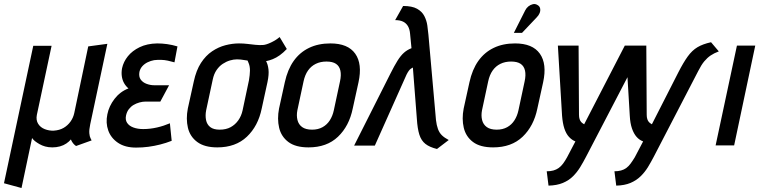

<svg xmlns="http://www.w3.org/2000/svg" viewBox="-21 -730 3812 964"><path d="M432 -106 518 -510 422 -497 352 -163Q347 -139 333 -119.5Q319 -100 298.5 -88Q278 -76 249 -74Q226 -73 204 -81.5Q182 -90 170.5 -108.5Q159 -127 164 -153L238 -500H146L-1 190L87 214L140 -37Q145 -29 154.5 -21.5Q164 -14 177 -6.5Q190 1 206 5.5Q222 10 242 10Q262 10 280 5Q298 0 312 -9.5Q326 -19 335 -30Q337 -24 341.5 -17Q346 -10 351 -5Q356 0 361 3L439 -25Q438 -28 433.5 -36Q429 -44 427.5 -61Q426 -78 432 -106Z M855 -417 870 -497Q843 -505 818 -508.5Q793 -512 768 -512Q717 -511 680 -493Q643 -475 621 -447.5Q599 -420 592 -388Q588 -367 590.5 -348Q593 -329 601.5 -313.5Q610 -298 624 -286Q582 -270 554 -233.5Q526 -197 518 -156Q509 -113 522.5 -75Q536 -37 571.5 -13Q607 11 662 11Q694 11 724 7Q754 3 783.5 -4.5Q813 -12 841 -23L832 -111Q818 -105 801.5 -99.5Q785 -94 767.5 -90Q750 -86 732.5 -84Q715 -82 698 -82Q670 -82 648.5 -90Q627 -98 617 -113.5Q607 -129 612 -151Q616 -169 626 -182Q636 -195 649.5 -203Q663 -211 679 -215.5Q695 -220 710 -220H784L828 -302H753Q734 -302 715 -309Q696 -316 685.5 -330.5Q675 -345 679 -369Q683 -386 694 -398Q705 -410 720.5 -417.5Q736 -425 753 -428Q771 -430 788 -429.5Q805 -429 821.5 -425.5Q838 -422 855 -417Z M1419 -484 1383 -544Q1364 -528 1339.5 -516.5Q1315 -505 1299 -504Q1280 -503 1261 -505Q1242 -507 1221.5 -509.5Q1201 -512 1179 -512Q1146 -512 1111 -503Q1076 -494 1044 -472.5Q1012 -451 988 -414Q964 -377 952 -321L922 -185Q912 -133 922.5 -88.5Q933 -44 969.5 -17Q1006 10 1070 10Q1162 10 1218.5 -43.5Q1275 -97 1293 -185L1322 -318Q1330 -356 1327 -381.5Q1324 -407 1315 -423Q1331 -426 1348.5 -433Q1366 -440 1383.5 -452.5Q1401 -465 1419 -484ZM1229 -327 1197 -176Q1191 -148 1175.5 -126Q1160 -104 1137 -91.5Q1114 -79 1082 -79Q1051 -79 1034.5 -92Q1018 -105 1013.5 -127.5Q1009 -150 1014 -176L1047 -330Q1053 -359 1066.5 -378.5Q1080 -398 1097.5 -409.5Q1115 -421 1133.5 -426.5Q1152 -432 1169 -432Q1179 -432 1187.5 -431Q1196 -430 1205 -428.5Q1214 -427 1222 -426Q1225 -419 1228 -411.5Q1231 -404 1232.5 -395Q1234 -386 1234 -375.5Q1234 -365 1232.5 -352.5Q1231 -340 1229 -327Z M1750 -185 1779 -317Q1799 -409 1762.5 -460.5Q1726 -512 1638 -512Q1577 -512 1530.5 -489.5Q1484 -467 1453.5 -424Q1423 -381 1409 -317L1380 -185Q1370 -133 1380.5 -88.5Q1391 -44 1427 -17Q1463 10 1528 10Q1620 10 1676 -43.5Q1732 -97 1750 -185ZM1686 -321 1655 -176Q1649 -148 1635 -126Q1621 -104 1598.5 -91.5Q1576 -79 1546 -79Q1514 -79 1496 -92Q1478 -105 1472.5 -127.5Q1467 -150 1472 -176L1503 -321Q1510 -354 1525.5 -376Q1541 -398 1564.5 -409.5Q1588 -421 1618 -421Q1649 -421 1666 -409.5Q1683 -398 1688 -375.5Q1693 -353 1686 -321Z M2168 -127 2130 -556Q2128 -578 2124.5 -602.5Q2121 -627 2109.5 -649.5Q2098 -672 2073 -686Q2048 -700 2003 -700L1963 -629Q1987 -629 2002.5 -621.5Q2018 -614 2027 -599Q2036 -584 2038 -560L2045 -488Q2024 -480 2007.5 -465.5Q1991 -451 1975 -425.5Q1959 -400 1939 -360L1757 1H1861L2020 -355Q2026 -367 2031.5 -374.5Q2037 -382 2042.5 -385.5Q2048 -389 2052 -391L2072 -133Q2075 -84 2084.5 -54Q2094 -24 2115 -7.5Q2136 9 2173 18L2232 -27Q2211 -38 2198 -50.5Q2185 -63 2178 -82Q2171 -101 2168 -127Z M2677 -185 2706 -317Q2726 -409 2689.5 -460.5Q2653 -512 2565 -512Q2504 -512 2457.5 -489.5Q2411 -467 2380.5 -424Q2350 -381 2336 -317L2307 -185Q2297 -133 2307.5 -88.5Q2318 -44 2354 -17Q2390 10 2455 10Q2547 10 2603 -43.5Q2659 -97 2677 -185ZM2613 -321 2582 -176Q2576 -148 2562 -126Q2548 -104 2525.5 -91.5Q2503 -79 2473 -79Q2441 -79 2423 -92Q2405 -105 2399.5 -127.5Q2394 -150 2399 -176L2430 -321Q2437 -354 2452.5 -376Q2468 -398 2491.5 -409.5Q2515 -421 2545 -421Q2576 -421 2593 -409.5Q2610 -398 2615 -375.5Q2620 -353 2613 -321ZM2673 -642Q2684 -653 2688.5 -664.5Q2693 -676 2691 -687Q2689 -698 2679 -704Q2667 -712 2654.5 -709Q2642 -706 2632 -698Q2622 -690 2616 -678L2559 -565H2600Z M3212 -501H3116L2912 -106Q2909 -108 2905 -110.5Q2901 -113 2896.5 -118Q2892 -123 2889 -132Q2886 -141 2886 -154L2884 -501H2780L2801 -149Q2804 -111 2812.5 -85Q2821 -59 2835.5 -43Q2850 -27 2868 -20L2826 60Q2816 78 2806 91.5Q2796 105 2784 113.5Q2772 122 2757.5 126Q2743 130 2724 130L2733 202Q2775 201 2805 188.5Q2835 176 2856 155Q2877 134 2892.5 108.5Q2908 83 2922 56ZM3588 -472 3549 -518Q3508 -509 3481 -493Q3454 -477 3432 -446.5Q3410 -416 3385 -367L3252 -106Q3249 -108 3245 -110.5Q3241 -113 3236.5 -118Q3232 -123 3229 -132Q3226 -141 3226 -154L3224 -501H3120L3141 -149Q3143 -111 3152 -85Q3161 -59 3175 -43Q3189 -27 3208 -20L3166 60Q3155 78 3145 91.5Q3135 105 3123.5 113.5Q3112 122 3097 126Q3082 130 3064 130L3073 202Q3115 201 3144.5 188.5Q3174 176 3195.5 155Q3217 134 3232.5 108.5Q3248 83 3262 56L3485 -374Q3500 -404 3515 -422Q3530 -440 3547 -451.5Q3564 -463 3588 -472Z M3572 0H3665L3771 -501H3679Z"/></svg>

Font: Advent Pro SemiBold
Style: Italic
Weight: 600
Italic angle: -12°
Version: Version 3.000